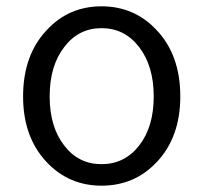

<svg xmlns="http://www.w3.org/2000/svg" viewBox="-20 -574 642 607"><path d="M128 -61Q53 -140 53 -269Q53 -400 128 -479Q197 -554 301 -554Q405 -554 475 -479Q550 -400 550 -269Q550 -140 475 -61Q405 13 301 13Q198 13 128 -61ZM420 -114Q466 -173 466 -269Q466 -365 420 -425Q374 -485 301 -485Q228 -485 183 -425Q137 -366 137 -269Q137 -173 183 -114Q228 -55 301 -55Q374 -55 420 -114Z"/></svg>

Font: KaiGen Gothic SC Normal
Style: Regular
Weight: 300
Designer: Ryoko NISHIZUKA Ë•øÂ°öÊ∂ºÂ≠ê (kana & ideographs); Paul D. Hunt (Latin, Greek & Cyrillic); Wenlong ZHANG Âº†ÊñáÈæô (bopom
Version: Version 1.001 October 10, 2014